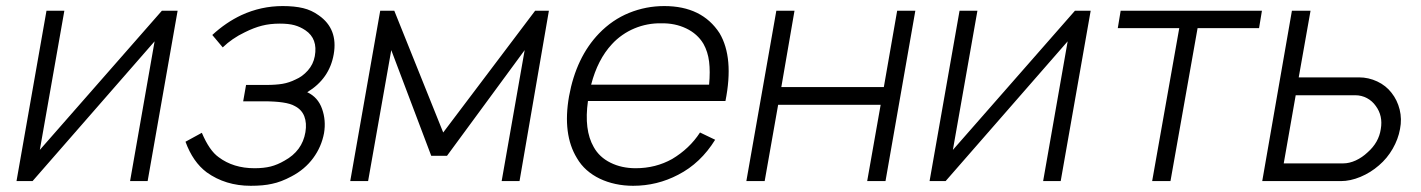

<svg xmlns="http://www.w3.org/2000/svg" viewBox="-20 -598 4693 634"><path d="M467.5 0H409.5L490.5 -461.5L87.5 0H34.5L133.5 -562.5H192.5L111.5 -103L514.5 -562.5H566.5Z M777 -548Q842 -578 913.5 -578Q952.5 -578 980.8 -571.2Q1009 -564.5 1033 -547Q1096.5 -502.5 1082 -419Q1068 -338 994.5 -293.5Q1030 -277 1043.5 -238.5Q1057 -200.5 1050 -158.5Q1041.5 -113 1014 -75.8Q986.5 -38.5 942.5 -15.5Q908 3 878 9Q850 15.5 808 15.5Q724.5 15.5 662.5 -29Q617 -63 592.5 -130L646.5 -159.5Q671.5 -100.5 702 -79Q750.5 -42.5 820.5 -42.5Q851 -42.5 873.8 -48.2Q896.5 -54 919.5 -67.5Q978 -99.5 988.5 -161.5Q993.5 -191.5 984.8 -214Q976 -236.5 953 -248Q926.5 -263.5 850 -263.5H783L792.5 -317.5H859Q890.5 -317.5 912.8 -321.2Q935 -325 956 -335.5Q978.5 -345 996.5 -365.2Q1014.5 -385.5 1019.5 -412.5Q1030 -470 988.5 -498Q971.5 -509.5 952.2 -514.8Q933 -520 904 -520Q871.5 -520 845 -513.2Q818.5 -506.5 788.5 -491.5Q746.5 -471.5 715.5 -441.5L681 -482.5Q726 -524 777 -548Z M1792.5 -562.5 1695.5 0H1636.5L1712.5 -432.5L1456 -83.5H1404L1272 -432.5L1195.5 0H1136.5L1235.5 -562.5H1282L1443.5 -160.5L1747 -562.5Z M1940.5 -112.5Q1959 -79 1995.8 -60.8Q2032.5 -42.5 2079 -42.5Q2145 -42.5 2199.5 -73Q2228 -90 2251 -111.8Q2274 -133.5 2291.5 -160.5L2341.5 -136.5Q2293.5 -59 2219.5 -21Q2150 15.5 2070.5 15.5Q2040.5 15.5 2012.5 9.5Q1984.5 3.5 1960.5 -8Q1936.5 -19.5 1917.2 -36.5Q1898 -53.5 1885 -76Q1837 -154.5 1859 -280Q1882.5 -409 1958 -487.5Q2002 -533 2057.5 -555.5Q2113 -578 2173.5 -578Q2298 -578 2356 -488.5Q2404 -407.5 2375.5 -264.5H1921.5Q1908 -169 1940.5 -112.5ZM1932 -318.5H2321.5Q2325.5 -362 2321.5 -394.5Q2317.5 -427 2303 -453Q2283 -486.5 2245.8 -504.2Q2208.5 -522 2163 -521Q2140.5 -521.5 2118.2 -517.2Q2096 -513 2075 -504.2Q2054 -495.5 2035 -482.2Q2016 -469 2000.5 -452Q1953.5 -401.5 1932 -318.5Z M3002.5 -562.5 2904 0H2843.5L2888 -252H2549.5L2505 0H2444.5L2543.5 -562.5H2603.5L2560 -310.5H2898.5L2942.5 -562.5Z M3482.5 0H3424.5L3505.5 -461.5L3102.5 0H3049.5L3148.5 -562.5H3207.5L3126.5 -103L3529.5 -562.5H3581.5Z M4137.5 -505H3934.5L3845 0H3784.5L3874 -505H3671L3680.5 -562.5H4147Z M4307.5 -562.5 4268.5 -342.5H4467.5Q4499 -342.5 4527.8 -329Q4556.5 -315.5 4575 -291.5Q4594 -267.5 4601.8 -236.2Q4609.5 -205 4603 -172Q4597 -138.5 4578.8 -106.8Q4560.5 -75 4533.5 -52Q4506 -28 4472.5 -14Q4439 0 4407.5 0H4148L4246 -562.5ZM4219 -58.5H4415.5Q4435.5 -58.5 4456.8 -68.2Q4478 -78 4496 -95Q4533 -127.5 4539.5 -172Q4547 -215.5 4523 -248Q4511.5 -264.5 4493.8 -274Q4476 -283.5 4455 -283.5H4258.5Z"/></svg>

Font: Russisch Sans Light
Style: Italic
Weight: 300
Italic angle: -10°
Designer: Michael Sharanda (font) & Cristiano Sobral (main changes)
Foundry: Michael Sharanda
Version: Version 2.00;September 8, 2020;FontCreator 13.0.0.2681 64-bi